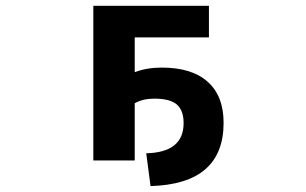

<svg xmlns="http://www.w3.org/2000/svg" viewBox="-20 -543 1040 652"><path d="M529.3 -313.5Q631.8 -313.5 685.5 -265.1Q739.3 -216.8 739.3 -126Q739.3 82 491.2 88.9L476.6 -22.5Q603.5 -25.4 603.5 -125Q603.5 -168 580.6 -188Q557.6 -208 503.9 -208Q464.8 -208 437.5 -192.4V2H296.9V-523.4H689.5V-416H437.5V-297.9Q478.5 -313.5 529.3 -313.5Z"/></svg>

Font: GenEi Gothic M Regular
Style: Bold
Weight: 700
Designer: o_tamon (Modified); [Source Han Sans]
Ryoko NISHIZUKA  (kana & ideographs); Paul D. Hunt (Latin, Greek & Cyrillic); Wenl
Version: Version 1.1a;Original Version 1.004